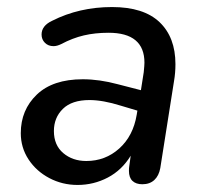

<svg xmlns="http://www.w3.org/2000/svg" viewBox="-20 -516 573 545"><path d="M39 -138Q39 -204 84.5 -247.5Q130 -291 215 -291Q262 -291 314 -277L380 -260L388 -311Q390 -331 390 -338Q390 -423 288 -423Q250 -423 218 -415.5Q186 -408 154 -391Q142 -385 132 -385Q117 -385 107.5 -394.5Q98 -404 98 -418Q98 -443 128 -457Q205 -496 298 -496Q388 -496 433 -453Q478 -410 478 -334Q478 -309 474 -286L435 -39Q431 -17 418 -5Q405 7 384 7Q366 7 356 -2.5Q346 -12 346 -31Q346 -40 347 -45L351 -74Q326 -33 286 -12Q246 9 200 9Q157 9 120 -10.5Q83 -30 61 -63.5Q39 -97 39 -138ZM225 -59Q279 -59 318.5 -94.5Q358 -130 368 -190L370 -202L323 -216Q272 -232 234 -232Q184 -232 158.5 -207Q133 -182 133 -144Q133 -104 159.5 -81.5Q186 -59 225 -59Z"/></svg>

Font: SN Pro
Style: Italic
Weight: 400
Italic angle: -9°
Designer: Tobias Whetton
Foundry: Supernotes
Version: Version 1.003